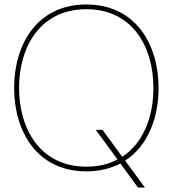

<svg xmlns="http://www.w3.org/2000/svg" viewBox="-20 -752 770 856"><path d="M595 84H626L538 -36C639 -101 687 -226 687 -360C687 -555 584 -732 365 -732C146 -732 43 -555 43 -360C43 -165 146 12 365 12C424 12 474 -1 517 -23ZM65 -360C65 -544 160 -711 365 -711C570 -711 664 -544 664 -360C664 -233 620 -115 525 -53L437 -173H407L504 -41C465 -20 419 -9 365 -9C160 -9 65 -176 65 -360Z"/></svg>

Font: Aspekta 50
Style: Regular
Weight: 50
Designer: Ivo Dolenc
Version: Version 2.000